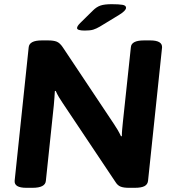

<svg xmlns="http://www.w3.org/2000/svg" viewBox="-20 -895 825 917"><path d="M106 2Q47 2 50 -32L117 -669Q120 -702 180 -702H209Q236 -702 251 -696Q266 -690 280 -669L524 -303Q533 -290 542 -274.5Q551 -259 558 -244L562 -245Q562 -262 563.5 -276.5Q565 -291 567 -313L605 -669Q607 -702 668 -702H697Q756 -702 754 -668L687 -31Q685 -14 670 -6Q655 2 623 2H595Q571 2 556.5 -3.5Q542 -9 532 -25L280 -402Q271 -415 262 -430Q253 -445 246 -461L242 -460Q241 -443 240 -428.5Q239 -414 237 -392L199 -31Q196 2 135 2ZM385 -749Q348 -749 348 -761Q348 -770 363 -785L424 -845Q441 -862 460 -868.5Q479 -875 513 -875Q548 -875 565 -872Q582 -869 582 -858Q582 -844 549 -824L457 -768Q440 -758 425.5 -753.5Q411 -749 385 -749Z"/></svg>

Font: Asap Semi Expanded Semi Expanded Regular
Style: Bold Italic
Weight: 700
Width: 6
Italic angle: -6°
Designer: Pablo Cosgaya
Foundry: Omnibus-Type
Version: Version 3.001; ttfautohint (v1.8.4.7-5d5b)